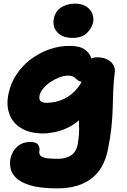

<svg xmlns="http://www.w3.org/2000/svg" viewBox="-20 -783 700 1059"><path d="M298 256Q203 256 148 239.5Q93 223 68 197.5Q43 172 38 144.5Q33 117 37 95Q46 51 75.5 25.5Q105 0 146 0Q181 0 191 16.5Q201 33 197 51Q195 62 200.5 72Q206 82 228 87.5Q250 93 297 93Q345 93 373 73Q401 53 408 16Q414 -17 415.5 -43Q417 -69 416 -93.5Q415 -118 414 -146.5Q413 -175 416 -212L479 -205Q457 -159 424.5 -128Q392 -97 355.5 -79.5Q319 -62 283.5 -54.5Q248 -47 219 -47Q146 -47 98.5 -75Q51 -103 32.5 -152Q14 -201 26 -262Q38 -323 71 -372.5Q104 -422 151 -457Q198 -492 252.5 -511Q307 -530 363 -530Q419 -530 447.5 -510Q476 -490 484 -459Q492 -428 485 -395Q479 -366 463.5 -349Q448 -332 435 -332Q422 -332 414 -337Q406 -342 399 -349Q392 -356 382 -361Q372 -366 355 -366Q333 -366 307 -356Q281 -346 257.5 -330Q234 -314 218 -294.5Q202 -275 198 -256Q194 -237 203 -226.5Q212 -216 235 -216Q288 -216 333 -237.5Q378 -259 410.5 -301Q443 -343 455 -404Q462 -437 474.5 -452Q487 -467 513 -467Q549 -467 572 -455Q595 -443 605.5 -424Q616 -405 613 -385Q606 -327 604.5 -278Q603 -229 601.5 -181.5Q600 -134 594.5 -80Q589 -26 575 43Q553 151 482 203.5Q411 256 298 256ZM380 -574Q324 -574 296 -605Q268 -636 277 -681Q285 -721 317.5 -742Q350 -763 393 -763Q432 -763 456 -747Q480 -731 489 -708Q498 -685 494 -662Q488 -630 460.5 -602Q433 -574 380 -574Z"/></svg>

Font: Shantell Sans ExtraBold
Style: Italic
Weight: 800
Italic angle: -11°
Designer: Stephen Nixon, Anya Danilova, Shantell Martin
Foundry: Arrow Type
Version: Version 1.011;[c5ecc13dd]